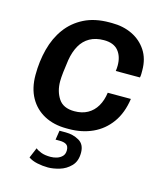

<svg xmlns="http://www.w3.org/2000/svg" viewBox="-109 -605 775 898"><g transform="rotate(15 278.0 -156.0)"><path d="M243 10Q182 10 136 -14.5Q90 -39 64.5 -84.5Q39 -130 39 -194Q39 -260 54.5 -319.5Q70 -379 103 -424Q136 -469 187.5 -495Q239 -521 310 -521H322Q377 -521 420.5 -500Q464 -479 490 -439.5Q516 -400 516 -344Q516 -336 516 -327Q516 -318 514 -309H397Q398 -316 398.5 -322.5Q399 -329 399 -336Q399 -380 376.5 -407Q354 -434 307 -434Q267 -434 238.5 -418Q210 -402 193 -372Q176 -342 169 -300Q164 -267 161 -239.5Q158 -212 158 -195Q158 -147 181 -112Q204 -77 258 -77Q295 -77 322 -92Q349 -107 365.5 -135Q382 -163 387 -201H499Q489 -131 455 -84Q421 -37 369.5 -13.5Q318 10 255 10ZM207 209Q181 209 155 203.5Q129 198 112 186L133 136Q142 144 160 151Q178 158 206 158Q222 158 237 153Q252 148 262 137.5Q272 127 272 109Q272 89 260.5 81.5Q249 74 228 74H208L215 29H246Q281 29 310 45.5Q339 62 339 103Q339 144 316 167.5Q293 191 262.5 200Q232 209 207 209Z"/></g></svg>

Font: Chivo Medium
Style: Italic
Weight: 500
Italic angle: -8.05°
Designer: Hector Gatti
Foundry: Omnibus-Type
Version: Version 2.002